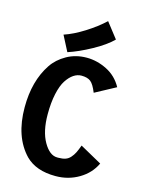

<svg xmlns="http://www.w3.org/2000/svg" viewBox="-128 -945 774 1022"><g transform="rotate(15 259.0 -433.5)"><path d="M127 -736.8Q178.2 -753.9 236.3 -790.5Q294.4 -827.1 337.9 -867.7L403.3 -783.7Q365.2 -745.6 297.1 -708.3Q229 -670.9 170.9 -651.9ZM276.4 -550.8Q254.4 -550.8 233.6 -537.1Q212.9 -523.4 194.8 -495.8Q176.8 -468.3 166 -419.2Q155.3 -370.1 155.3 -306.6Q155.3 -211.9 188.5 -154.3Q221.7 -96.7 263.7 -96.7H270.5Q293 -96.7 308.6 -102.1Q324.2 -107.4 335.9 -120.6Q347.7 -133.8 355.5 -149.4Q363.3 -165 373 -191.4L493.2 -124.5Q466.3 -66.9 408.4 -32.7Q350.6 1.5 280.8 1.5H279.3Q172.9 1.5 114.7 -56.6Q27.3 -147.5 27.3 -310.5Q27.3 -455.1 92.3 -552.7Q120.6 -595.2 169.7 -622.8Q218.8 -650.4 279.3 -650.4Q336.4 -650.4 390.9 -623Q445.3 -595.7 475.6 -540.5L362.3 -479.5Q344.7 -523.4 326.9 -537.1Q309.1 -550.8 276.4 -550.8Z"/></g></svg>

Font: Fantasque Sans Mono
Style: Bold
Weight: 700
Monospace: yes
Designer: Jany Belluz
Version: Version 1.8.0 ; ttfautohint (v1.8.2)